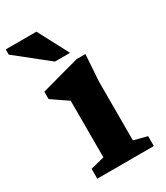

<svg xmlns="http://www.w3.org/2000/svg" viewBox="-203 -811 771 891"><g transform="rotate(-30 182.0 -366.0)"><path d="M289 -528.5 279.5 -385.5V-71.5L350.5 -53V0H47.5V-53L121.5 -71.5V-375Q113 -380.5 86.2 -398.8Q59.5 -417 36.5 -433V-472.5L242 -528.5ZM230 -569H149L-20.5 -704V-732H144Z"/></g></svg>

Font: Newsreader 6pt SemiBold
Style: Regular
Weight: 600
Designer: Hugues Gentile
Foundry: Production Type
Version: Version 1.003; ttfautohint (v1.8.3)